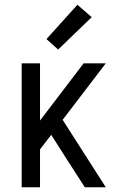

<svg xmlns="http://www.w3.org/2000/svg" viewBox="-20 -786 515 806"><path d="M71 0V-520H148V-280L331 -520H424L243 -283L424 0H336L251 -132L195 -220L148 -159V0ZM224 -578 175 -622 305 -766 365 -714Z"/></svg>

Font: Iosevka QP
Style: Regular
Weight: 400
Designer: Belleve Invis
Foundry: Belleve Invis
Version: Version 20.0.0; ttfautohint (v1.8.4)